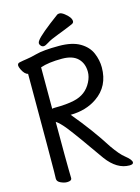

<svg xmlns="http://www.w3.org/2000/svg" viewBox="-133 -960 766 1051"><g transform="rotate(-15 250.0 -434.5)"><path d="M360 -811Q316 -792 273 -776Q230 -760 211 -747.5Q192 -735 182.5 -735Q173 -735 166.5 -742.5Q160 -750 160 -757Q160 -764 167 -773Q188 -802 298 -883Q302 -886 312 -886Q322 -886 338 -874Q372 -848 372 -826Q372 -816 360 -811ZM467 17Q396 17 339 -60Q232 -213 191 -265Q159 -305 138 -318Q138 -80 139 -48Q140 -16 140 1Q140 17 113 17Q97 17 77.5 8Q58 -1 58 -17Q58 -29 59 -58.5Q60 -88 60 -611Q41 -615 26 -646Q19 -661 19 -668Q19 -682 33 -684Q51 -688 73.5 -691Q96 -694 130 -703Q173 -715 262 -715Q337 -715 381 -689Q425 -663 442 -622.5Q459 -582 459 -541Q459 -434 377 -378Q315 -335 227 -334Q321 -222 392 -110Q429 -57 455 -37Q489 -10 489 5Q489 17 467 17ZM153 -394Q221 -394 264 -404Q333 -419 364 -480Q379 -509 379 -537Q379 -585 349.5 -614Q320 -643 260 -643Q184 -643 138 -627V-392Q144 -394 153 -394Z"/></g></svg>

Font: Moon Stars Kai HW
Style: Bold
Weight: 700
Designer: GuiWonder
Version: Version 1.101